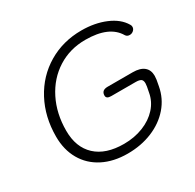

<svg xmlns="http://www.w3.org/2000/svg" viewBox="-156 -882 1082 1064"><g transform="rotate(-30 385.5 -350.0)"><path d="M73 -270Q73 -396 126.5 -496.5Q180 -597 275 -653.5Q370 -710 488 -710Q573 -710 641 -681.5Q709 -653 739 -602Q744 -595 744 -586Q744 -573 733.5 -563.5Q723 -554 709 -554Q692 -554 684 -567Q633 -654 481 -654Q382 -654 304 -604.5Q226 -555 182 -467.5Q138 -380 138 -270Q138 -164 201 -105.5Q264 -47 380 -47Q447 -47 503.5 -69.5Q560 -92 596 -132Q632 -172 641 -223L648 -259Q650 -273 650 -279Q650 -298 640 -305Q630 -312 605 -312H450Q419 -312 419 -333Q419 -367 459 -367H619Q666 -367 690.5 -347Q715 -327 715 -289Q715 -281 713 -265L706 -227Q693 -156 646.5 -102.5Q600 -49 528.5 -19.5Q457 10 371 10Q281 10 213.5 -24.5Q146 -59 109.5 -122.5Q73 -186 73 -270Z"/></g></svg>

Font: Kodchasan Light
Style: Italic
Weight: 300
Italic angle: -10°
Version: Version 1.000; ttfautohint (v1.6)